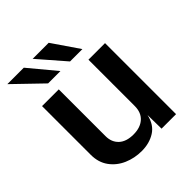

<svg xmlns="http://www.w3.org/2000/svg" viewBox="-206 -871 1011 1011"><g transform="rotate(-45 300.0 -365.0)"><path d="M61.5 -166V-529H186V-180.5Q186 -136 214.5 -109.2Q243 -82.5 296.5 -82.5Q347.5 -82.5 377.2 -109Q407 -135.5 407 -184.5V-529H530.5V0H422.5L421 -103Q408 -43.5 365.5 -16.8Q323 10 266 10Q212.5 10 165.8 -10.2Q119 -30.5 90.2 -70.2Q61.5 -110 61.5 -166ZM424 -591H332L202.5 -740H322ZM136.5 -740 260.5 -591H168.5L14 -740Z"/></g></svg>

Font: 1883 Sans SemiBold
Style: Regular
Weight: 600
Designer: 1883 Sans project is a fork of Public Sans.
Version: Version 1.009